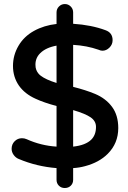

<svg xmlns="http://www.w3.org/2000/svg" viewBox="-20 -821 642 960"><path d="M345.7 78.1Q345.7 95.7 334 107.4Q322.3 119.1 303.7 119.1Q286.1 119.1 274.4 107.4Q262.7 95.7 262.7 78.1V19.5Q163.1 11.7 73.2 -26.4Q58.6 -32.2 48.3 -46.4Q38.1 -60.5 38.1 -77.1Q38.1 -99.6 53.2 -114.7Q68.4 -129.9 89.8 -129.9Q102.5 -129.9 113.3 -125Q184.6 -92.8 262.7 -87.9V-291Q200.2 -307.6 158.2 -327.1Q103.5 -351.6 74.2 -393.6Q44.9 -436.5 44.9 -491.2Q44.9 -544.9 72.3 -591.8Q99.6 -638.7 149.9 -666.5Q200.2 -694.3 262.7 -701.2V-758.8Q262.7 -776.4 274.9 -788.6Q287.1 -800.8 304.2 -800.8Q321.3 -800.8 333.5 -788.6Q345.7 -776.4 345.7 -758.8V-702.1Q436.5 -696.3 507.8 -669.9Q543 -657.2 543 -620.1Q543 -598.6 527.3 -583Q511.7 -567.4 492.2 -567.4Q483.4 -567.4 472.7 -572.3Q414.1 -592.8 345.7 -596.7V-386.7Q408.2 -371.1 455.1 -351.6Q508.8 -329.1 540 -287.1Q571.3 -245.1 571.3 -180.7Q571.3 -104.5 518.6 -51.8Q475.6 -8.8 405.3 9.8Q377 17.6 345.7 19.5ZM157.2 -498Q157.2 -482.4 161.1 -472.7Q168 -454.1 183.6 -442.4Q209 -422.9 262.7 -406.2V-592.8Q209 -583 180.7 -554.7Q157.2 -531.2 157.2 -498ZM460 -186.5Q460 -215.8 433.1 -234.4Q406.2 -252.9 345.7 -270.5V-87.9Q408.2 -94.7 436.5 -123Q460 -146.5 460 -186.5Z"/></svg>

Font: FakePearl
Style: SemiBold
Weight: 400
Version: Version 1.2